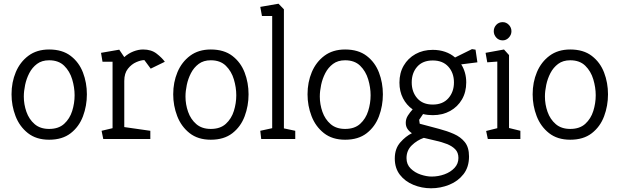

<svg xmlns="http://www.w3.org/2000/svg" viewBox="-20 -747 3330 1032"><path d="M244 4Q175 4 130 -31.5Q85 -67 63.5 -123Q42 -179 42 -240Q42 -305 65 -359.5Q88 -414 133 -447.5Q178 -481 244 -481Q315 -481 360 -446.5Q405 -412 426 -357Q447 -302 447 -240Q447 -178 426 -122Q405 -66 360 -31Q315 4 244 4ZM244 -54Q295 -54 325 -81.5Q355 -109 368 -150.5Q381 -192 381 -235Q381 -277 368 -320.5Q355 -364 325 -393.5Q295 -423 244 -423Q205 -423 179 -403.5Q153 -384 137.5 -354Q122 -324 115 -290.5Q108 -257 108 -228Q108 -186 122 -146Q136 -106 166 -80Q196 -54 244 -54Z M535 0 526 -44 585 -58V-415H531L523 -463L621 -480L648 -440Q670 -460 697 -470.5Q724 -481 749 -481Q793 -481 821.5 -459Q850 -437 866 -415L790 -378L756 -424Q738 -424 712.5 -413Q687 -402 667.5 -377.5Q648 -353 648 -312V-64L788 -44V0Z M1113 4Q1044 4 999 -31.5Q954 -67 932.5 -123Q911 -179 911 -240Q911 -305 934 -359.5Q957 -414 1002 -447.5Q1047 -481 1113 -481Q1184 -481 1229 -446.5Q1274 -412 1295 -357Q1316 -302 1316 -240Q1316 -178 1295 -122Q1274 -66 1229 -31Q1184 4 1113 4ZM1113 -54Q1164 -54 1194 -81.5Q1224 -109 1237 -150.5Q1250 -192 1250 -235Q1250 -277 1237 -320.5Q1224 -364 1194 -393.5Q1164 -423 1113 -423Q1074 -423 1048 -403.5Q1022 -384 1006.5 -354Q991 -324 984 -290.5Q977 -257 977 -228Q977 -186 991 -146Q1005 -106 1035 -80Q1065 -54 1113 -54Z M1384 0 1379 -44 1443 -58V-661H1388L1379 -710L1477 -727L1506 -697V-57L1567 -44V0Z M1835 4Q1766 4 1721 -31.5Q1676 -67 1654.5 -123Q1633 -179 1633 -240Q1633 -305 1656 -359.5Q1679 -414 1724 -447.5Q1769 -481 1835 -481Q1906 -481 1951 -446.5Q1996 -412 2017 -357Q2038 -302 2038 -240Q2038 -178 2017 -122Q1996 -66 1951 -31Q1906 4 1835 4ZM1835 -54Q1886 -54 1916 -81.5Q1946 -109 1959 -150.5Q1972 -192 1972 -235Q1972 -277 1959 -320.5Q1946 -364 1916 -393.5Q1886 -423 1835 -423Q1796 -423 1770 -403.5Q1744 -384 1728.5 -354Q1713 -324 1706 -290.5Q1699 -257 1699 -228Q1699 -186 1713 -146Q1727 -106 1757 -80Q1787 -54 1835 -54Z M2297 265Q2247 265 2202 246.5Q2157 228 2129.5 192.5Q2102 157 2102 105Q2102 52 2131.5 18.5Q2161 -15 2194 -31Q2179 -41 2170 -54.5Q2161 -68 2161 -87Q2161 -108 2172.5 -126Q2184 -144 2198 -159Q2165 -182 2146 -219Q2127 -256 2127 -303Q2127 -355 2150 -394.5Q2173 -434 2213.5 -456.5Q2254 -479 2306 -479Q2342 -479 2372.5 -468.5Q2403 -458 2426 -438L2517 -483L2536 -480L2546 -412L2459 -401Q2472 -381 2479 -356.5Q2486 -332 2486 -304Q2486 -252 2463 -212.5Q2440 -173 2399.5 -150.5Q2359 -128 2306 -128Q2293 -128 2279.5 -129.5Q2266 -131 2254 -134L2233 -103L2236 -82L2341 -54Q2383 -43 2419.5 -27Q2456 -11 2478.5 17Q2501 45 2501 94Q2501 151 2471.5 189Q2442 227 2395 246Q2348 265 2297 265ZM2300 202Q2336 202 2369 190Q2402 178 2423 155.5Q2444 133 2444 102Q2444 73 2427 55.5Q2410 38 2382 27Q2354 16 2321.5 9Q2289 2 2258 -6Q2221 7 2193 34.5Q2165 62 2165 103Q2165 137 2187.5 159Q2210 181 2241.5 191.5Q2273 202 2300 202ZM2306 -185Q2360 -185 2390 -219Q2420 -253 2420 -304Q2420 -355 2390 -388.5Q2360 -422 2306 -422Q2252 -422 2222.5 -388.5Q2193 -355 2193 -304Q2193 -253 2222.5 -219Q2252 -185 2306 -185Z M2602 0 2593 -43 2653 -58V-416L2599 -412L2590 -463L2689 -481L2716 -451V-59L2777 -44V0ZM2682 -530Q2661 -530 2647.5 -545Q2634 -560 2634 -579Q2634 -599 2647.5 -613.5Q2661 -628 2682 -628Q2701 -628 2715 -613.5Q2729 -599 2729 -579Q2729 -560 2715 -545Q2701 -530 2682 -530Z M3045 4Q2976 4 2931 -31.5Q2886 -67 2864.5 -123Q2843 -179 2843 -240Q2843 -305 2866 -359.5Q2889 -414 2934 -447.5Q2979 -481 3045 -481Q3116 -481 3161 -446.5Q3206 -412 3227 -357Q3248 -302 3248 -240Q3248 -178 3227 -122Q3206 -66 3161 -31Q3116 4 3045 4ZM3045 -54Q3096 -54 3126 -81.5Q3156 -109 3169 -150.5Q3182 -192 3182 -235Q3182 -277 3169 -320.5Q3156 -364 3126 -393.5Q3096 -423 3045 -423Q3006 -423 2980 -403.5Q2954 -384 2938.5 -354Q2923 -324 2916 -290.5Q2909 -257 2909 -228Q2909 -186 2923 -146Q2937 -106 2967 -80Q2997 -54 3045 -54Z"/></svg>

Font: Kreon Light
Style: Regular
Weight: 300
Designer: Julia Petretta
Foundry: Julia Petretta and Eli Heuer
Version: Version 2.002